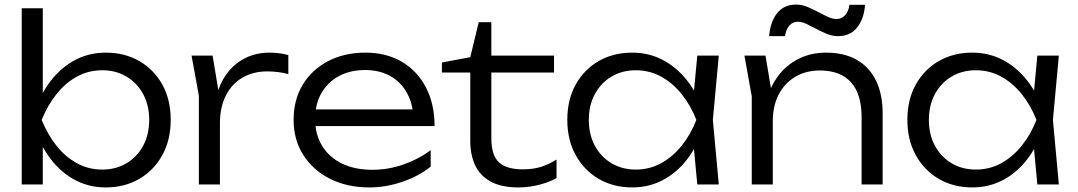

<svg xmlns="http://www.w3.org/2000/svg" viewBox="-20 -806 4710 839"><path d="M75 -770H167V-354L150 -325V-240L167 -201V0H75ZM122 -282Q144 -370 189.5 -436Q235 -502 299.5 -539Q364 -576 442 -576Q525 -576 589 -539Q653 -502 689.5 -436Q726 -370 726 -282Q726 -195 689.5 -128.5Q653 -62 589 -24.5Q525 13 442 13Q364 13 299.5 -24Q235 -61 189.5 -127.5Q144 -194 122 -282ZM632 -282Q632 -346 605.5 -395Q579 -444 532.5 -471.5Q486 -499 427 -499Q367 -499 316.5 -471.5Q266 -444 227 -395Q188 -346 162 -282Q188 -218 227 -169Q266 -120 316.5 -92.5Q367 -65 427 -65Q486 -65 532.5 -92.5Q579 -120 605.5 -169Q632 -218 632 -282Z M817 -563H909L941 -371V0H849V-388ZM1240 -565V-482Q1221 -488 1195.5 -491Q1170 -494 1147 -494Q1087 -494 1040 -467Q993 -440 967 -388.5Q941 -337 941 -267L915 -303Q917 -362 934 -412Q951 -462 982.5 -498.5Q1014 -535 1058.5 -555.5Q1103 -576 1159 -576Q1180 -576 1202.5 -573Q1225 -570 1240 -565Z M1594 13Q1497 13 1422.5 -24.5Q1348 -62 1305.5 -128.5Q1263 -195 1263 -282Q1263 -370 1303 -436Q1343 -502 1414 -539Q1485 -576 1577 -576Q1668 -576 1736 -536Q1804 -496 1841.5 -423.5Q1879 -351 1879 -255H1333V-328H1840L1786 -295Q1783 -358 1756 -404Q1729 -450 1683 -475Q1637 -500 1576 -500Q1510 -500 1461 -473.5Q1412 -447 1384.5 -399Q1357 -351 1357 -286Q1357 -218 1388 -168Q1419 -118 1475 -91Q1531 -64 1607 -64Q1676 -64 1742.5 -87Q1809 -110 1862 -150V-78Q1810 -36 1738 -11.5Q1666 13 1594 13Z M1911 -489V-533L2035 -556L2072 -709H2127V-563H2401V-489H2127V-203Q2127 -127 2160.5 -96.5Q2194 -66 2264 -66Q2310 -66 2344.5 -77Q2379 -88 2412 -109V-28Q2388 -13 2341.5 0Q2295 13 2245 13Q2169 13 2122.5 -13.5Q2076 -40 2055.5 -85.5Q2035 -131 2035 -189V-489Z M3027 0 3007 -213 3032 -282 3007 -350 3027 -563H3121L3095 -282L3121 0ZM3063 -282Q3041 -194 2995.5 -127.5Q2950 -61 2885.5 -24Q2821 13 2743 13Q2660 13 2596 -24.5Q2532 -62 2495.5 -128.5Q2459 -195 2459 -282Q2459 -370 2495.5 -436Q2532 -502 2596 -539Q2660 -576 2743 -576Q2821 -576 2885.5 -539Q2950 -502 2996 -436Q3042 -370 3063 -282ZM2553 -282Q2553 -218 2579.5 -169Q2606 -120 2652.5 -92.5Q2699 -65 2758 -65Q2818 -65 2868.5 -92.5Q2919 -120 2958.5 -169Q2998 -218 3023 -282Q2998 -346 2958.5 -395Q2919 -444 2868.5 -471.5Q2818 -499 2758 -499Q2699 -499 2652.5 -471.5Q2606 -444 2579.5 -395Q2553 -346 2553 -282Z M3233 -563H3325L3357 -372V0H3265V-385ZM3590 -576Q3669 -576 3724 -544.5Q3779 -513 3808 -453.5Q3837 -394 3837 -310V0H3745V-294Q3745 -395 3698.5 -446.5Q3652 -498 3563 -498Q3501 -498 3454.5 -470Q3408 -442 3382.5 -392.5Q3357 -343 3357 -277L3320 -303Q3327 -387 3363 -448Q3399 -509 3457.5 -542.5Q3516 -576 3590 -576ZM3341 -648Q3346 -711 3376 -748.5Q3406 -786 3459 -786Q3484 -786 3508 -776Q3532 -766 3554.5 -754Q3577 -742 3597.5 -732.5Q3618 -723 3635 -723Q3658 -723 3673 -739.5Q3688 -756 3692 -785H3760Q3756 -725 3726 -686.5Q3696 -648 3642 -648Q3617 -648 3593 -658Q3569 -668 3546.5 -680Q3524 -692 3504 -701.5Q3484 -711 3467 -711Q3444 -711 3429.5 -694.5Q3415 -678 3410 -648Z M4513 0 4493 -213 4518 -282 4493 -350 4513 -563H4607L4581 -282L4607 0ZM4549 -282Q4527 -194 4481.5 -127.5Q4436 -61 4371.5 -24Q4307 13 4229 13Q4146 13 4082 -24.5Q4018 -62 3981.5 -128.5Q3945 -195 3945 -282Q3945 -370 3981.5 -436Q4018 -502 4082 -539Q4146 -576 4229 -576Q4307 -576 4371.5 -539Q4436 -502 4482 -436Q4528 -370 4549 -282ZM4039 -282Q4039 -218 4065.5 -169Q4092 -120 4138.5 -92.5Q4185 -65 4244 -65Q4304 -65 4354.5 -92.5Q4405 -120 4444.5 -169Q4484 -218 4509 -282Q4484 -346 4444.5 -395Q4405 -444 4354.5 -471.5Q4304 -499 4244 -499Q4185 -499 4138.5 -471.5Q4092 -444 4065.5 -395Q4039 -346 4039 -282Z"/></svg>

Font: Unbounded Light
Style: Regular
Weight: 300
Designer: Luke Prowse, Jean-Baptiste Morizot, Fátima Lázaro, Florian Runge
Foundry: NaN
Version: Version 1.700